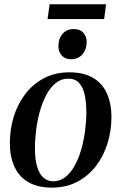

<svg xmlns="http://www.w3.org/2000/svg" viewBox="-20 -864 566 896"><path d="M303.5 -526.5Q369.5 -526.5 413 -501.5Q456.5 -476.5 478.2 -429.5Q500 -382.5 500 -317Q500 -254 481.8 -195Q463.5 -136 428 -89.5Q392.5 -43 340.8 -15.8Q289 11.5 222 11.5Q156 11.5 112.5 -13.8Q69 -39 47.5 -86Q26 -133 26 -197Q26 -261.5 44.5 -320.8Q63 -380 99 -426.5Q135 -473 186.5 -499.8Q238 -526.5 303.5 -526.5ZM298.5 -497Q266 -497 240.5 -476.8Q215 -456.5 196.8 -422.5Q178.5 -388.5 166.5 -346.2Q154.5 -304 148.8 -259Q143 -214 143 -172.5Q143 -122.5 152.8 -88Q162.5 -53.5 181.8 -35.8Q201 -18 228.5 -18Q260.5 -18 285.8 -38.2Q311 -58.5 329.5 -92.5Q348 -126.5 359.8 -168.8Q371.5 -211 377.2 -255.2Q383 -299.5 383 -340.5Q383 -385 375.5 -420.2Q368 -455.5 349.8 -476.2Q331.5 -497 298.5 -497ZM311 -587.5Q283.5 -587.5 268 -605.2Q252.5 -623 252.5 -647.5Q252.5 -683.5 272 -706Q291.5 -728.5 324 -728.5Q354.5 -728.5 369.5 -710.5Q384.5 -692.5 384.5 -669Q384.5 -634 365 -610.8Q345.5 -587.5 311 -587.5ZM211.5 -844H475L466 -775H202Z"/></svg>

Font: Merriweather 120pt Medium
Style: Italic
Weight: 500
Italic angle: -7.8°
Version: Version 2.101